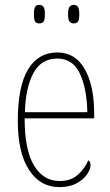

<svg xmlns="http://www.w3.org/2000/svg" viewBox="-20 -757 452 787"><path d="M223 10Q145 10 99 -60.5Q53 -131 53 -262Q53 -403 95 -472.5Q137 -542 215 -542Q288 -542 327 -474.5Q366 -407 366 -291V-272H81Q81 -142 119.5 -78.5Q158 -15 224 -15Q271 -15 299.5 -41Q328 -67 342 -100Q351 -95 351 -79Q351 -63 336.5 -42Q322 -21 293.5 -5.5Q265 10 223 10ZM338 -297Q336 -395 307 -456Q278 -517 215 -517Q149 -517 117 -457.5Q85 -398 82 -297ZM282 -661Q271 -661 265 -668.5Q259 -676 259 -698Q259 -721 265 -729Q271 -737 282 -737Q294 -737 299.5 -729Q305 -721 305 -698Q305 -676 299.5 -668.5Q294 -661 282 -661ZM141 -661Q129 -661 124 -668.5Q119 -676 119 -698Q119 -721 124 -729Q129 -737 141 -737Q153 -737 158.5 -729Q164 -721 164 -698Q164 -676 158.5 -668.5Q153 -661 141 -661Z"/></svg>

Font: Noto Serif Thai Condensed Thin
Style: Regular
Weight: 100
Width: 3
Designer: Monotype Design Team
Foundry: Monotype Imaging Inc.
Version: Version 2.001; ttfautohint (v1.8.4.7-5d5b)